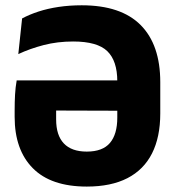

<svg xmlns="http://www.w3.org/2000/svg" viewBox="-20 -674 650 708"><path d="M300 14Q168 14 101 -53.8Q34 -121.5 34 -243V-264.5Q34 -298.5 35.5 -325.2Q37 -352 41.5 -377.5H474V-265.5L155.5 -266.5L187 -302V-233.5Q187 -175 215.5 -145Q244 -115 300 -115Q358.5 -115 385.5 -147Q412.5 -179 412.5 -240V-374.5Q412.5 -449.5 375.8 -485.2Q339 -521 249.5 -521Q192 -521 141 -507.8Q90 -494.5 47.5 -474.5L61.5 -606Q88.5 -620.5 122.2 -631.5Q156 -642.5 196.2 -648.5Q236.5 -654.5 281.5 -654.5Q426 -654.5 498.5 -581.8Q571 -509 571 -371V-255.5Q571 -168.5 540.5 -108.2Q510 -48 449.8 -17Q389.5 14 300 14Z"/></svg>

Font: Anek Latin
Style: Bold
Weight: 700
Designer: Yesha Goshar
Foundry: Ek Type
Version: Version 1.003